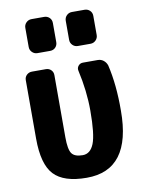

<svg xmlns="http://www.w3.org/2000/svg" viewBox="-86 -821 672 891"><g transform="rotate(-10 250.0 -375.0)"><path d="M394.5 -519.5Q410.2 -519.5 421.9 -510.3Q433.6 -501 438.5 -486.3Q460.9 -391.6 460 -269.5Q460 10.7 250 9.8Q142.6 9.8 96.2 -39.6Q49.8 -88.9 49.8 -210V-485.4Q49.8 -500 60.1 -509.8Q70.3 -519.5 85 -519.5H150.4Q165 -519.5 174.8 -509.8Q184.6 -500 184.6 -485.4V-192.4Q184.6 -135.7 198.2 -116.2Q211.9 -96.7 250 -96.7Q286.1 -96.7 303.2 -139.6Q320.3 -182.6 320.3 -294.9Q320.3 -386.7 297.9 -486.3Q294.9 -499 303.2 -509.3Q311.5 -519.5 325.2 -519.5ZM315.4 -759.8H375Q389.6 -759.8 399.9 -750Q410.2 -740.2 410.2 -724.6V-634.8Q410.2 -620.1 399.9 -609.9Q389.6 -599.6 375 -599.6H315.4Q300.8 -599.6 290.5 -609.9Q280.3 -620.1 280.3 -634.8V-724.6Q280.3 -739.3 290.5 -749.5Q300.8 -759.8 315.4 -759.8ZM125 -759.8H184.6Q199.2 -759.8 209.5 -750Q219.7 -740.2 219.7 -724.6V-634.8Q219.7 -620.1 210 -609.9Q200.2 -599.6 184.6 -599.6H125Q110.4 -599.6 100.1 -609.9Q89.8 -620.1 89.8 -634.8V-724.6Q89.8 -739.3 100.1 -749.5Q110.4 -759.8 125 -759.8Z"/></g></svg>

Font: Rounded-L Mgen+ 1m bold
Style: Bold
Weight: 700
Designer: [Source Han Sans]
Ryoko NISHIZUKA  (kana & ideographs); Paul D. Hunt (Latin, Greek & Cyrillic); Wenlong ZHANG  (bopomofo
Version: Version 1.059.20150602